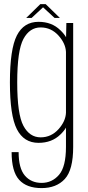

<svg xmlns="http://www.w3.org/2000/svg" viewBox="-20 -710 438 959"><path d="M187.5 229.5Q113 229.5 75.5 188Q38 146.5 38 50H73Q73 130.5 104.2 167Q135.5 203.5 188 203.5Q240 203.5 274.8 163.2Q309.5 123 309.5 23.5V-72.5Q299.5 -55 281.5 -38Q239 3.5 172.5 3.5Q99 3.5 64.2 -64.8Q29.5 -133 29.5 -298.5Q29.5 -464.5 64.2 -532.8Q99 -601 172.5 -601Q239 -601 281.5 -559Q300 -541.5 310 -524L311.5 -595H345.5V24Q345.5 139 303.5 184.2Q261.5 229.5 187.5 229.5ZM309.5 -450.5Q307.5 -492.5 273 -531.5Q236 -573 183 -573Q128 -573 97 -515.5Q66 -458 66 -298.5Q66 -139 97 -81.5Q128 -24 183 -24Q236 -24 273 -65.5Q307.5 -104.5 309.5 -146.5ZM111 -620.5 181.5 -689.5H208L279 -620.5H252.5L195 -673.5L138 -620.5Z"/></svg>

Font: Anybody ExtraLight
Style: Regular
Weight: 200
Designer: Tyler Finck
Foundry: Etcetera Type Company
Version: Version 1.010; ttfautohint (v1.8.3) -l 8 -r 50 -G 200 -x 14 